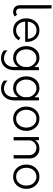

<svg xmlns="http://www.w3.org/2000/svg" viewBox="1359 -2149 1040 3798"><g transform="rotate(90 1879.0 -250.0)"><path d="M215 10Q155 10 119 -26Q83 -62 83 -120V-750H148L149 -120Q149 -85 166.5 -66.5Q184 -48 216 -48Q249 -48 269 -69L306 -24Q272 10 215 10Z M809 -254Q809 -237 808 -228H407Q413 -147 459.5 -97.5Q506 -48 582 -48Q675 -48 730 -133L776 -100Q712 10 580 10Q473 10 408 -64Q343 -138 343 -250Q343 -362 408 -436Q473 -510 580 -510Q684 -510 746.5 -438.5Q809 -367 809 -254ZM581 -453Q508 -453 462 -405.5Q416 -358 408 -280H749Q742 -358 697.5 -405.5Q653 -453 581 -453Z M1309 -500H1368V-7Q1368 103 1302.5 176.5Q1237 250 1133 250Q1045 250 977 195V121Q1044 191 1137 191Q1209 191 1256.5 135.5Q1304 80 1304 -7V-90Q1237 10 1123 10Q1020 10 956 -65Q892 -140 892 -250Q892 -361 956 -435.5Q1020 -510 1123 -510Q1239 -510 1305 -408ZM1132 -49Q1195 -49 1242.5 -93Q1290 -137 1304 -205V-296Q1290 -363 1242 -407Q1194 -451 1132 -451Q1053 -451 1004.5 -393.5Q956 -336 956 -250Q956 -165 1004.5 -107Q1053 -49 1132 -49Z M1907 -500H1966V-7Q1966 103 1900.5 176.5Q1835 250 1731 250Q1643 250 1575 195V121Q1642 191 1735 191Q1807 191 1854.5 135.5Q1902 80 1902 -7V-90Q1835 10 1721 10Q1618 10 1554 -65Q1490 -140 1490 -250Q1490 -361 1554 -435.5Q1618 -510 1721 -510Q1837 -510 1903 -408ZM1730 -49Q1793 -49 1840.5 -93Q1888 -137 1902 -205V-296Q1888 -363 1840 -407Q1792 -451 1730 -451Q1651 -451 1602.5 -393.5Q1554 -336 1554 -250Q1554 -165 1602.5 -107Q1651 -49 1730 -49Z M2501.5 -65Q2434 10 2328 10Q2222 10 2155 -65Q2088 -140 2088 -250Q2088 -360 2155 -435Q2222 -510 2328 -510Q2434 -510 2501.5 -435Q2569 -360 2569 -250Q2569 -140 2501.5 -65ZM2504 -250Q2504 -336 2455.5 -393.5Q2407 -451 2328 -451Q2249 -451 2200.5 -393.5Q2152 -336 2152 -250Q2152 -165 2200.5 -107Q2249 -49 2328 -49Q2407 -49 2455.5 -107Q2504 -165 2504 -250Z M2921 -510Q3004 -510 3059.5 -454.5Q3115 -399 3115 -316V0H3049V-310Q3049 -369 3007.5 -410Q2966 -451 2905 -451Q2843 -451 2800 -409Q2757 -367 2757 -307V0H2691V-500H2752L2755 -425Q2814 -510 2921 -510Z M3648.5 -65Q3581 10 3475 10Q3369 10 3302 -65Q3235 -140 3235 -250Q3235 -360 3302 -435Q3369 -510 3475 -510Q3581 -510 3648.5 -435Q3716 -360 3716 -250Q3716 -140 3648.5 -65ZM3651 -250Q3651 -336 3602.5 -393.5Q3554 -451 3475 -451Q3396 -451 3347.5 -393.5Q3299 -336 3299 -250Q3299 -165 3347.5 -107Q3396 -49 3475 -49Q3554 -49 3602.5 -107Q3651 -165 3651 -250Z"/></g></svg>

Font: Orkney Light
Style: Regular
Weight: 300
Designer: Samuel Oakes and Alfredo Marco Pradil
Foundry: Alfredo Marco Pradil
Version: 1.0; ttfautohint (v1.5)